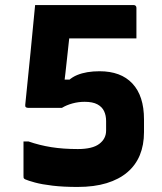

<svg xmlns="http://www.w3.org/2000/svg" viewBox="-20 -720 640 760"><path d="M119 -700Q121 -700 143 -700Q165 -700 199 -700Q233 -700 273.5 -700Q314 -700 354.5 -700Q395 -700 429.5 -700Q464 -700 485.5 -700Q507 -700 509 -700Q514 -700 517 -697Q520 -694 520 -689Q520 -686 520 -674Q520 -662 520 -645.5Q520 -629 520 -612Q520 -595 520 -583Q520 -571 520 -568Q518 -568 497 -568Q476 -568 444 -568Q412 -568 376 -568Q340 -568 306.5 -568Q273 -568 249.5 -568Q226 -568 219 -568Q187 -568 164.5 -580.5Q142 -593 130.5 -614.5Q119 -636 119 -663Q119 -672 119 -681Q119 -690 119 -700ZM119 -700H274L263 -650Q261 -632 258.5 -608Q256 -584 252 -550Q249 -521 245.5 -490Q242 -459 239 -431Q236 -403 233 -381L210 -405H280L226 -371Q249 -408 285.5 -423Q322 -438 374 -438Q416 -438 448.5 -426Q481 -414 504 -389.5Q527 -365 538.5 -329.5Q550 -294 550 -247V-197Q550 -146 533.5 -106Q517 -66 484 -38Q451 -10 402 5Q353 20 287 20Q231 20 188.5 15Q146 10 118.5 2.5Q91 -5 80 -10Q74 -13 73.5 -16Q73 -19 73 -24Q73 -27 73 -40.5Q73 -54 73 -73Q73 -92 73 -111Q73 -130 73 -143.5Q73 -157 73 -160H93Q136 -145 183 -137.5Q230 -130 288 -130Q346 -130 373 -150.5Q400 -171 400 -203V-241Q400 -263 392 -280Q384 -297 365.5 -307Q347 -317 315 -317Q290 -317 266.5 -310.5Q243 -304 225 -293H92Q85 -293 82 -296Q79 -299 80 -306Q81 -315 84 -345.5Q87 -376 91.5 -420Q96 -464 101 -514Q106 -564 110.5 -612.5Q115 -661 119 -700Z"/></svg>

Font: Recursive Monospace ExtraBold
Style: Regular
Weight: 800
Version: Version 1.047